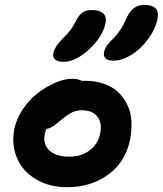

<svg xmlns="http://www.w3.org/2000/svg" viewBox="-20 -759 672 792"><path d="M448.2 -508.8Q424.8 -508.8 415.5 -518.1Q406.2 -527.3 409.2 -543.9Q412.1 -558.1 420.9 -570.8Q429.7 -583.5 448.2 -601.1Q461.4 -614.3 471.7 -629.2Q481.9 -644 487.8 -655Q493.7 -666 504.9 -689.9Q527.8 -738.8 575.2 -738.8Q641.1 -738.8 629.9 -682.1Q621.1 -638.7 591.1 -597.9Q561 -557.1 522.2 -533Q483.4 -508.8 448.2 -508.8ZM241.2 -503.9Q218.3 -503.9 207.3 -513.9Q196.3 -523.9 200.2 -541Q204.1 -555.7 212.2 -568.1Q220.2 -580.6 237.8 -599.1Q258.3 -619.1 269.5 -633.5Q280.8 -647.9 292 -669.9Q304.2 -696.3 319.8 -707Q335.4 -717.8 356.9 -717.8Q390.1 -717.8 405.5 -703.9Q420.9 -689.9 415 -662.1Q402.3 -605.5 346.9 -554.7Q291.5 -503.9 241.2 -503.9ZM256.8 13.2Q181.6 13.2 127 -20.3Q72.3 -53.7 49.6 -108.4Q26.9 -163.1 39.1 -227.1Q47.9 -270 75 -309.6Q102.1 -349.1 136.7 -375.7Q171.4 -402.3 209 -418.2Q246.6 -434.1 277.8 -434.1Q302.2 -434.1 319.8 -424.8Q322.8 -425.8 330.1 -425.8Q373.5 -425.8 408.9 -413.3Q444.3 -400.9 467.5 -378.7Q490.7 -356.4 505.4 -326.2Q520 -295.9 522 -260.3Q523.9 -224.6 517.1 -185.1Q498 -90.8 426.5 -38.8Q355 13.2 256.8 13.2ZM165 -207Q155.8 -164.6 183.3 -138.7Q210.9 -112.8 266.1 -112.8Q314.9 -112.8 349.4 -138.4Q383.8 -164.1 393.1 -208Q402.3 -252 381.6 -278.1Q360.8 -304.2 317.9 -304.2Q294.4 -304.2 276.1 -294.9Q257.8 -285.6 232.9 -265.1Q216.3 -251 208.7 -245.1Q201.2 -239.3 191.2 -233.9Q181.2 -228.5 170.9 -227.1Q166.5 -216.8 165 -207Z"/></svg>

Font: Shantell Sans Irregular Bouncy
Style: Italic
Weight: 600
Italic angle: -11.31°
Designer: Stephen Nixon, Anya Danilova, Shantell Martin
Foundry: Arrow Type
Version: Version 1.006;[9816181b4]